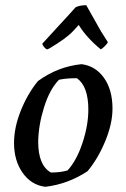

<svg xmlns="http://www.w3.org/2000/svg" viewBox="-20 -712 485 739"><path d="M169 -525 162 -522Q156 -523 149.5 -531Q143 -539 143 -544Q158 -561 203.5 -610Q249 -659 271 -684Q287 -692 312 -692L369 -591L395 -550Q394 -545 384 -535Q374 -525 368 -522Q313 -567 283 -616L261 -592Q235 -564 169 -525ZM154 7Q100 0 67 -47Q34 -94 34 -162Q34 -221 60 -286Q86 -351 126 -400Q203 -456 294 -465Q348 -458 380.5 -412Q413 -366 413 -294Q413 -236 385 -168.5Q357 -101 317 -53Q241 -3 154 7ZM176 -48Q213 -48 240 -56Q275 -94 297.5 -162Q320 -230 320 -290Q320 -380 276 -411Q234 -411 207 -405Q171 -368 149.5 -299Q128 -230 127 -167Q127 -75 176 -48Z"/></svg>

Font: Albura Medium
Style: Italic
Weight: 462
Italic angle: -7°
Designer: Mercedes Jáuregui
Foundry: Omnibus-Type Team
Version: Version 1.000